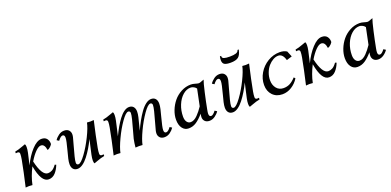

<svg xmlns="http://www.w3.org/2000/svg" viewBox="-2 -1507 4753 2334"><g transform="rotate(-20 2374.0 -340.5)"><path d="M225.1 -498Q233.4 -486.3 233.4 -459Q233.4 -429.7 224.6 -388.2Q216.3 -349.1 189.9 -236.8Q240.7 -343.8 308.1 -417.2Q375.5 -490.7 434.6 -490.7Q480 -490.7 502 -463.6Q523.9 -436.5 523.9 -397.5Q523.9 -385.7 503.7 -365.7Q483.4 -345.7 467.8 -340.3H459.5Q456.1 -373.5 441.7 -395.5Q427.2 -417.5 400.9 -417.5Q370.6 -417.5 329.3 -376Q288.1 -334.5 247.6 -266.6Q293 -70.8 370.1 -70.8Q397 -70.8 423.6 -85Q450.2 -99.1 480.5 -140.6L498 -133.8Q475.6 -74.7 439.5 -36.1Q403.3 2.4 353 2.4Q257.8 2.4 219.2 -214.8Q162.6 -104.5 141.6 0Q115.7 -2.9 98.1 -2.9L53.7 0Q98.1 -190.9 125 -335.9Q132.8 -378.9 132.8 -407.7Q132.8 -434.6 106 -434.6Q91.8 -434.6 83 -432.6L84 -454.1Q108.4 -458.5 130.6 -465.1Q152.8 -471.7 182.9 -482.9Q212.9 -494.1 225.1 -498Z M726.6 2.4Q690.4 2.4 670.9 -20.5Q651.4 -43.5 651.4 -83.5Q651.4 -113.3 660.6 -153.3Q666.5 -178.2 683.3 -242.4Q700.2 -306.6 708.7 -345.5Q717.3 -384.3 717.3 -404.3Q717.3 -441.9 690.4 -441.9Q666 -441.9 630.9 -395L603.5 -412.6Q624.5 -444.3 657.2 -467.5Q689.9 -490.7 728 -490.7Q767.6 -490.7 787.8 -468.8Q808.1 -446.8 808.1 -416Q808.1 -397 803.7 -379.4Q795.9 -347.7 775.6 -276.6Q755.4 -205.6 742.2 -152.6Q729 -99.6 729 -74.2Q729 -60.5 736.1 -53.5Q743.2 -46.4 754.4 -46.4Q786.1 -46.4 847.2 -129.9Q908.2 -213.4 960.2 -319.3Q1012.2 -425.3 1024.4 -488.3Q1050.3 -485.4 1067.9 -485.4L1112.3 -488.3Q1067.9 -297.4 1041 -152.3Q1033.2 -109.4 1033.2 -80.6Q1033.2 -53.7 1060.1 -53.7Q1074.2 -53.7 1083 -55.7L1082 -34.2Q1057.6 -29.8 1035.4 -23.2Q1013.2 -16.6 983.2 -5.4Q953.1 5.9 940.9 9.8Q932.6 -2 932.6 -29.3Q932.6 -58.6 941.4 -100.1Q948.7 -136.2 965.1 -206.1Q981.4 -275.9 984.4 -290Q957 -232.9 927.2 -183.6Q897.5 -134.3 864 -91.1Q830.6 -47.9 794.7 -22.7Q758.8 2.4 726.6 2.4Z M1853.5 -490.7Q1889.6 -490.7 1909.2 -467.8Q1928.7 -444.8 1928.7 -404.8Q1928.7 -375 1919.4 -335Q1913.6 -310.1 1896.7 -245.8Q1879.9 -181.6 1871.3 -142.8Q1862.8 -104 1862.8 -84Q1862.8 -46.4 1889.6 -46.4Q1915.5 -46.4 1949.2 -93.3L1976.6 -75.7Q1955.1 -43.5 1922.6 -20.5Q1890.1 2.4 1851.6 2.4Q1813 2.4 1792.5 -19.5Q1772 -41.5 1772 -72.3Q1772 -91.3 1776.4 -108.9Q1784.2 -140.6 1804.4 -211.7Q1824.7 -282.7 1837.9 -335.7Q1851.1 -388.7 1851.1 -414.1Q1851.1 -427.7 1844 -434.8Q1836.9 -441.9 1825.7 -441.9Q1793.9 -441.9 1735.4 -358.4Q1676.8 -274.9 1627.2 -169.2Q1577.6 -63.5 1565.4 0Q1543.9 -2.4 1521.5 -2.4L1474.6 0Q1474.6 -14.6 1481.2 -55.7Q1487.8 -96.7 1490.7 -108.9Q1498.5 -140.6 1518.8 -211.7Q1539.1 -282.7 1552.2 -335.7Q1565.4 -388.7 1565.4 -414.1Q1565.4 -427.7 1558.3 -434.8Q1551.3 -441.9 1540 -441.9Q1508.3 -441.9 1449.7 -358.4Q1391.1 -274.9 1341.6 -169.2Q1292 -63.5 1279.8 0Q1253.9 -2.9 1236.3 -2.9L1191.9 0Q1236.3 -190.9 1263.2 -335.9Q1271 -378.9 1271 -407.7Q1271 -434.6 1244.1 -434.6Q1230 -434.6 1221.2 -432.6L1222.2 -454.1Q1246.6 -458.5 1268.8 -465.1Q1291 -471.7 1321 -482.9Q1351.1 -494.1 1363.3 -498Q1371.6 -486.3 1371.6 -459Q1371.6 -429.7 1362.8 -388.2Q1355.5 -354.5 1340.8 -290.8Q1326.2 -227.1 1320.3 -201.7Q1347.2 -258.8 1375 -307.1Q1402.8 -355.5 1434.8 -398.4Q1466.8 -441.4 1501.2 -466.1Q1535.6 -490.7 1567.9 -490.7Q1604 -490.7 1623.5 -467.8Q1643.1 -444.8 1643.1 -404.8Q1643.1 -375 1633.8 -335Q1626 -302.2 1611.8 -247.6Q1597.7 -192.9 1593.3 -174.3Q1620.6 -235.4 1649.4 -287.4Q1678.2 -339.4 1712.2 -387.5Q1746.1 -435.5 1782.7 -463.1Q1819.3 -490.7 1853.5 -490.7Z M2359.4 -116.2Q2308.1 -57.1 2262.7 -27.3Q2217.3 2.4 2164.6 2.4Q2114.3 2.4 2083.7 -38.3Q2053.2 -79.1 2053.2 -148.9Q2053.2 -207.5 2076.9 -268.1Q2100.6 -328.6 2141.1 -378.2Q2181.6 -427.7 2241.2 -459.2Q2300.8 -490.7 2366.7 -490.7Q2392.1 -490.7 2422.6 -481.2Q2453.1 -471.7 2465.8 -471.7Q2476.1 -471.7 2481.9 -474.1L2535.2 -493.7Q2520.5 -456.1 2494.9 -342.5Q2469.2 -229 2451.7 -135.7Q2444.8 -101.6 2444.8 -83Q2444.8 -46.4 2471.7 -46.4Q2496.1 -46.4 2531.2 -93.3L2558.6 -75.7Q2538.1 -44.4 2504.4 -21Q2470.7 2.4 2434.1 2.4Q2395.5 2.4 2374.8 -18.8Q2354 -40 2354 -71.3Q2354 -90.8 2359.4 -116.2ZM2379.4 -204.1Q2409.2 -341.3 2423.8 -418.5Q2418.5 -425.8 2410.2 -433.3Q2401.9 -440.9 2385.3 -448.7Q2368.7 -456.5 2351.1 -456.5Q2297.9 -456.5 2250.2 -414.8Q2202.6 -373 2174.3 -303.2Q2146 -233.4 2146 -155.3Q2146 -111.3 2164.3 -86.2Q2182.6 -61 2212.9 -61Q2235.4 -61 2258.3 -73.2Q2281.2 -85.4 2303.5 -108.6Q2325.7 -131.8 2342.5 -153.1Q2359.4 -174.3 2379.4 -204.1Z M2930.7 -647Q2982.9 -647 3011.5 -656.7Q3040 -666.5 3045.4 -691.4H3062Q3047.9 -623 3015.6 -598.4Q2983.4 -573.7 2915 -573.7Q2859.9 -573.7 2835.9 -588.6Q2812 -603.5 2812 -643.1Q2812 -663.6 2817.9 -691.4H2834.5Q2833.5 -685.5 2833.5 -683.6Q2833.5 -663.1 2857.9 -655Q2882.3 -647 2930.7 -647ZM2735.8 2.4Q2699.7 2.4 2680.2 -20.5Q2660.6 -43.5 2660.6 -83.5Q2660.6 -113.3 2669.9 -153.3Q2675.8 -178.2 2692.6 -242.4Q2709.5 -306.6 2718 -345.5Q2726.6 -384.3 2726.6 -404.3Q2726.6 -441.9 2699.7 -441.9Q2675.3 -441.9 2640.1 -395L2612.8 -412.6Q2633.8 -444.3 2666.5 -467.5Q2699.2 -490.7 2737.3 -490.7Q2776.9 -490.7 2797.1 -468.8Q2817.4 -446.8 2817.4 -416Q2817.4 -397 2813 -379.4Q2805.2 -347.7 2784.9 -276.6Q2764.6 -205.6 2751.5 -152.6Q2738.3 -99.6 2738.3 -74.2Q2738.3 -60.5 2745.4 -53.5Q2752.4 -46.4 2763.7 -46.4Q2795.4 -46.4 2856.4 -129.9Q2917.5 -213.4 2969.5 -319.3Q3021.5 -425.3 3033.7 -488.3Q3059.6 -485.4 3077.1 -485.4L3121.6 -488.3Q3077.1 -297.4 3050.3 -152.3Q3042.5 -109.4 3042.5 -80.6Q3042.5 -53.7 3069.3 -53.7Q3083.5 -53.7 3092.3 -55.7L3091.3 -34.2Q3066.9 -29.8 3044.7 -23.2Q3022.5 -16.6 2992.4 -5.4Q2962.4 5.9 2950.2 9.8Q2941.9 -2 2941.9 -29.3Q2941.9 -58.6 2950.7 -100.1Q2958 -136.2 2974.4 -206.1Q2990.7 -275.9 2993.7 -290Q2966.3 -232.9 2936.5 -183.6Q2906.7 -134.3 2873.3 -91.1Q2839.8 -47.9 2804 -22.7Q2768.1 2.4 2735.8 2.4Z M3607.4 -466.8 3638.2 -392.1 3567.4 -370.1Q3543.9 -456.5 3485.4 -456.5Q3452.6 -456.5 3418.2 -437.3Q3383.8 -418 3355.5 -385.5Q3327.1 -353 3309.1 -305.9Q3291 -258.8 3291 -207.5Q3291 -146 3324.7 -104.7Q3358.4 -63.5 3416 -63.5Q3461.9 -63.5 3498.8 -83Q3535.6 -102.5 3573.7 -144L3589.4 -126.5Q3553.7 -68.4 3497.3 -33Q3440.9 2.4 3377.9 2.4Q3299.3 2.4 3251.2 -47.9Q3203.1 -98.1 3203.1 -179.2Q3203.1 -259.3 3245.8 -331.3Q3288.6 -403.3 3361.1 -447Q3433.6 -490.7 3516.1 -490.7Q3569.3 -490.7 3607.4 -466.8Z M3851.6 -498Q3859.9 -486.3 3859.9 -459Q3859.9 -429.7 3851.1 -388.2Q3842.8 -349.1 3816.4 -236.8Q3867.2 -343.8 3934.6 -417.2Q4002 -490.7 4061 -490.7Q4106.4 -490.7 4128.4 -463.6Q4150.4 -436.5 4150.4 -397.5Q4150.4 -385.7 4130.1 -365.7Q4109.9 -345.7 4094.2 -340.3H4085.9Q4082.5 -373.5 4068.1 -395.5Q4053.7 -417.5 4027.3 -417.5Q3997.1 -417.5 3955.8 -376Q3914.6 -334.5 3874 -266.6Q3919.4 -70.8 3996.6 -70.8Q4023.4 -70.8 4050 -85Q4076.7 -99.1 4106.9 -140.6L4124.5 -133.8Q4102.1 -74.7 4065.9 -36.1Q4029.8 2.4 3979.5 2.4Q3884.3 2.4 3845.7 -214.8Q3789.1 -104.5 3768.1 0Q3742.2 -2.9 3724.6 -2.9L3680.2 0Q3724.6 -190.9 3751.5 -335.9Q3759.3 -378.9 3759.3 -407.7Q3759.3 -434.6 3732.4 -434.6Q3718.3 -434.6 3709.5 -432.6L3710.4 -454.1Q3734.9 -458.5 3757.1 -465.1Q3779.3 -471.7 3809.3 -482.9Q3839.4 -494.1 3851.6 -498Z M4543 -116.2Q4491.7 -57.1 4446.3 -27.3Q4400.9 2.4 4348.1 2.4Q4297.9 2.4 4267.3 -38.3Q4236.8 -79.1 4236.8 -148.9Q4236.8 -207.5 4260.5 -268.1Q4284.2 -328.6 4324.7 -378.2Q4365.2 -427.7 4424.8 -459.2Q4484.4 -490.7 4550.3 -490.7Q4575.7 -490.7 4606.2 -481.2Q4636.7 -471.7 4649.4 -471.7Q4659.7 -471.7 4665.5 -474.1L4718.8 -493.7Q4704.1 -456.1 4678.5 -342.5Q4652.8 -229 4635.3 -135.7Q4628.4 -101.6 4628.4 -83Q4628.4 -46.4 4655.3 -46.4Q4679.7 -46.4 4714.8 -93.3L4742.2 -75.7Q4721.7 -44.4 4688 -21Q4654.3 2.4 4617.7 2.4Q4579.1 2.4 4558.3 -18.8Q4537.6 -40 4537.6 -71.3Q4537.6 -90.8 4543 -116.2ZM4563 -204.1Q4592.8 -341.3 4607.4 -418.5Q4602.1 -425.8 4593.8 -433.3Q4585.4 -440.9 4568.8 -448.7Q4552.2 -456.5 4534.7 -456.5Q4481.4 -456.5 4433.8 -414.8Q4386.2 -373 4357.9 -303.2Q4329.6 -233.4 4329.6 -155.3Q4329.6 -111.3 4347.9 -86.2Q4366.2 -61 4396.5 -61Q4418.9 -61 4441.9 -73.2Q4464.8 -85.4 4487.1 -108.6Q4509.3 -131.8 4526.1 -153.1Q4543 -174.3 4563 -204.1Z"/></g></svg>

Font: Flanker
Style: Italic
Weight: 400
Italic angle: -12°
Designer: Flanker
Version: Version 2.027